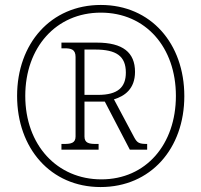

<svg xmlns="http://www.w3.org/2000/svg" viewBox="-20 -745 813 775"><path d="M386 10C588 10 724 -145 724 -357C724 -569 589 -725 387 -725C185 -725 49 -569 49 -358C49 -147 184 10 386 10ZM389 -21C211 -21 82 -159 82 -358C82 -553 206 -694 387 -694C568 -694 690 -554 690 -358C690 -162 569 -21 389 -21ZM228 -141H378V-164H366C339 -164 321 -168 321 -194V-335H403L504 -141H574V-164C542 -164 534 -168 522 -190L440 -344C483 -357 525 -386 525 -455C525 -533 476 -573 371 -573H228V-550H240C267 -550 285 -546 285 -515V-194C285 -168 267 -164 240 -164H228ZM376 -362H321V-545H364C449 -545 488 -519 488 -452C488 -393 456 -362 376 -362Z"/></svg>

Font: Noto Serif Ethiopic SemiCondensed ExtraLight
Style: Regular
Weight: 200
Width: 4
Designer: Monotype Design Team
Foundry: Monotype Imaging Inc.
Version: Version 2.102